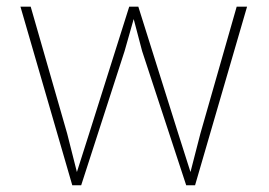

<svg xmlns="http://www.w3.org/2000/svg" viewBox="-20 -548 797 568"><path d="M243.7 -152.8 362.3 -528.3H389.2L507.3 -152.8L543.5 -39.1L572.8 -152.8L680.2 -528.3H710.9L557.1 0H530.8L400.4 -397L375.5 -491.7L348.6 -397L220.2 0H193.8L40.5 -528.3H70.8L178.7 -152.8L207.5 -39.1Z"/></svg>

Font: Vazirmatn UI Thin
Style: Regular
Weight: 100
Designer: Saber Rastikerdar
Foundry: Saber Rastikerdar
Version: Version 33.003